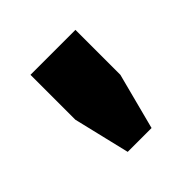

<svg xmlns="http://www.w3.org/2000/svg" viewBox="-91 -767 444 444"><g transform="rotate(-45 131.5 -544.5)"><path d="M92 -402H170L206 -540V-687H59V-540Z"/></g></svg>

Font: Archivo ExtraBold
Style: Regular
Weight: 800
Designer: Hector Gatti
Foundry: Omnibus-Type
Version: Version 2.001